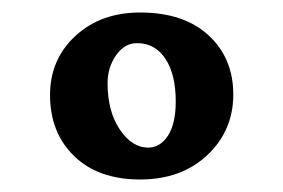

<svg xmlns="http://www.w3.org/2000/svg" viewBox="-20 -719 453 307"><path d="M204 -432Q137 -432 98.5 -469.5Q60 -507 60 -567Q60 -624 100.5 -661.5Q141 -699 204 -699Q274 -699 313.5 -662.5Q353 -626 353 -568Q353 -510 311.5 -471Q270 -432 204 -432ZM217 -483Q236 -483 248.5 -502Q261 -521 261 -557Q261 -600 244.5 -625Q228 -650 199 -650Q179 -650 165.5 -630.5Q152 -611 152 -586Q152 -541 171.5 -512Q191 -483 217 -483Z"/></svg>

Font: Vollkorn SC
Style: Bold
Weight: 700
Designer: Friedrich Althausen
Foundry: Friedrich Althausen
Version: Version 4.015